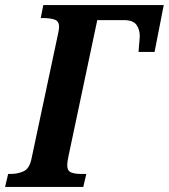

<svg xmlns="http://www.w3.org/2000/svg" viewBox="-41 -734 663 754"><path d="M-21 0 -9 -51H2Q29 -51 52 -61.5Q75 -72 83 -112L181 -573Q184 -587 187.5 -603.5Q191 -620 191 -629Q191 -651 173.5 -657Q156 -663 130 -663H119L129 -714H602L566 -530H503Q504 -547 506 -566.5Q508 -586 508 -591Q508 -619 494.5 -637Q481 -655 446 -655H341L228 -121Q223 -97 223 -86Q223 -63 238 -57Q253 -51 275 -51H298L286 0Z"/></svg>

Font: Noto Serif Condensed
Style: Bold Italic
Weight: 700
Width: 3
Italic angle: -12°
Designer: Monotype Design Team
Foundry: Monotype Imaging Inc.
Version: Version 2.014